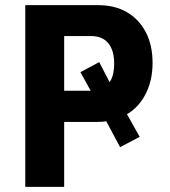

<svg xmlns="http://www.w3.org/2000/svg" viewBox="-20 -725 659 745"><path d="M78 0V-705H361Q425 -705 472 -678Q519 -651 545.5 -600.5Q572 -550 572 -481Q572 -409 542 -354.5Q512 -300 460 -275L462 -301L522 -194L446 -154L384 -270L413 -258Q402 -256 389 -254Q376 -252 361 -252H229V0ZM229 -373H332Q335 -373 337.5 -373Q340 -373 343 -374L349 -342L292 -445L365 -484L412 -393L397 -396Q423 -422 423 -478Q423 -530 400 -557.5Q377 -585 334 -585H229Z"/></svg>

Font: Nunito Sans 7pt Condensed ExtraBold
Style: Regular
Weight: 800
Width: 3
Designer: Vernon Adams
Foundry: Vernon Adams
Version: Version 3.101;gftools[0.9.27]